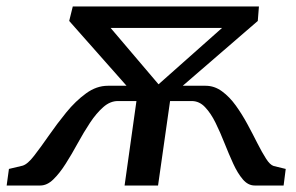

<svg xmlns="http://www.w3.org/2000/svg" viewBox="-78 -571 910 591"><path d="M-57.5 0 -50.5 -51 -8.5 -61Q7 -65.5 27.2 -91.8Q47.5 -118 72.5 -154Q97.5 -190 126 -225Q154.5 -260 186.8 -283.5Q219 -307 254 -307H311.5L135 -506.5L146 -551H719L715.5 -506.5L484.5 -307H555Q582 -307 605.2 -290Q628.5 -273 647.8 -246.2Q667 -219.5 683.5 -189Q700 -158.5 714.2 -130.2Q728.5 -102 740.8 -82.8Q753 -63.5 764.5 -60L801.5 -51L795 0H706Q685.5 0 669.5 -18.8Q653.5 -37.5 640 -67Q626.5 -96.5 613.2 -130Q600 -163.5 585.5 -193Q571 -222.5 553.2 -241.2Q535.5 -260 512 -260H445.5L408.5 0H305.5L342 -260H285Q261 -260 239.8 -241.2Q218.5 -222.5 199 -193Q179.5 -163.5 161.2 -130Q143 -96.5 124.2 -67Q105.5 -37.5 86.2 -18.8Q67 0 46 0ZM410 -311.5 605.5 -485H262.5Z"/></svg>

Font: Merriweather 28pt
Style: Italic
Weight: 400
Italic angle: -7.8°
Version: Version 2.101